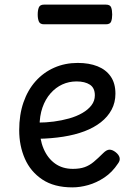

<svg xmlns="http://www.w3.org/2000/svg" viewBox="-20 -791 566 830"><path d="M293 19Q214 19 163 -15Q112 -49 87.5 -105Q63 -161 63 -228Q63 -295 81.5 -348.5Q100 -402 134 -440Q168 -478 214.5 -498.5Q261 -519 316 -519Q365 -519 401.5 -504.5Q438 -490 458.5 -460.5Q479 -431 479 -386Q479 -348 462.5 -317Q446 -286 416 -262.5Q386 -239 345 -223.5Q304 -208 253 -200Q202 -192 145 -191V-261Q178 -261 212.5 -265.5Q247 -270 279 -279Q311 -288 336 -302.5Q361 -317 375.5 -336Q390 -355 390 -379Q390 -411 368.5 -425Q347 -439 311 -439Q278 -439 249.5 -426Q221 -413 198.5 -387.5Q176 -362 163.5 -326Q151 -290 151 -244Q151 -189 168.5 -148Q186 -107 218 -84Q250 -61 295 -61Q325 -61 346 -68.5Q367 -76 385.5 -91.5Q404 -107 426 -129Q441 -144 453.5 -144Q466 -144 480 -133Q494 -122 497 -109.5Q500 -97 490 -84Q465 -46 431 -23.5Q397 -1 361.5 9Q326 19 293 19ZM170 -686Q153 -686 148 -698Q143 -710 143 -728Q143 -747 148 -759Q153 -771 170 -771H438Q456 -771 460.5 -759Q465 -747 465 -728Q465 -710 460.5 -698Q456 -686 438 -686Z"/></svg>

Font: Playwrite DE Grund
Style: Regular
Weight: 400
Designer: Veronika Burian, José Scaglione
Foundry: TypeTogether
Version: Version 1.002